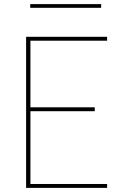

<svg xmlns="http://www.w3.org/2000/svg" viewBox="-20 -914 640 934"><path d="M107 0V-735H501V-716H128V-392H441V-373H128V-19H501V0ZM127 -876V-894H472V-876Z"/></svg>

Font: Iosevka Aile Thin
Style: Regular
Weight: 100
Designer: Belleve Invis
Foundry: Belleve Invis
Version: Version 31.1.0; ttfautohint (v1.8.4)